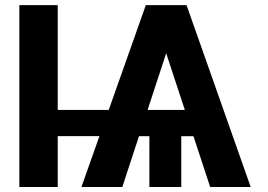

<svg xmlns="http://www.w3.org/2000/svg" viewBox="-20 -748 1071 768"><path d="M480.9 -308.2V-203.5H175.4V-308.2ZM210.9 -727.5V0H57.4V-727.5ZM688.1 -667.4 469.3 0H305.7L563.3 -727.5H657.4ZM820.7 0 599.6 -672.3 632 -727.5H726.2L982.8 0ZM830.1 -308.2V-203.1H436.1V-308.2ZM705.1 -257.2V0H577.5V-257.2Z"/></svg>

Font: Inter V
Style: 
Weight: 400
Designer: Rasmus Andersson
Foundry: rsms
Version: Version 4.000;git-a3f224843